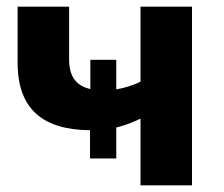

<svg xmlns="http://www.w3.org/2000/svg" viewBox="-20 -558 674 578"><path d="M403 -538V-312C380 -301 355 -293 330 -289V-378H252V-290C211 -299 188 -326 188 -379V-538H33V-369C33 -229 110 -167 251 -166V-81H330V-174C357 -181 381 -190 403 -201V0H558V-538Z"/></svg>

Font: AWKNG-Font
Style: Bold
Weight: 700
Designer: Awakening Church
Foundry: Awakening Church
Version: Version 1.700;PS 001.700;hotconv 1.0.88;makeotf.lib2.5.64775